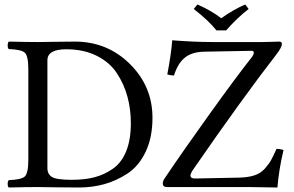

<svg xmlns="http://www.w3.org/2000/svg" viewBox="-20 -832 1307 854"><path d="M190.9 -84Q190.9 -57.1 211.4 -44.7Q231.9 -32.2 299.8 -32.2Q356.9 -32.2 400.9 -43.7Q444.8 -55.2 482.9 -82Q521 -108.9 541.5 -159.9Q562 -210.9 562 -284.2Q562 -345.2 547.1 -401.1Q532.2 -457 500 -506.1Q467.8 -555.2 409.9 -584Q352.1 -612.8 274.9 -612.8Q190.9 -612.8 190.9 -564ZM147.9 -645Q164.1 -645 218.5 -646Q272.9 -647 313 -647Q457 -647 557.6 -547.6Q658.2 -448.2 658.2 -308.1Q658.2 -220.2 627.7 -156.5Q597.2 -92.8 546.6 -59.8Q496.1 -26.9 442.6 -12.5Q389.2 2 331.1 2Q271 2 215.1 1Q159.2 0 148.9 0Q97.2 0 19 2Q14.2 -2 14.2 -13.9Q14.2 -25.9 19 -30.8Q75.2 -32.7 90.6 -47.4Q106 -62 106 -122.1V-522.9Q106 -583 90.6 -597.4Q75.2 -611.8 19 -613.8Q14.2 -617.7 14.2 -629.9Q14.2 -642.1 19 -647Q99.1 -645 147.9 -645ZM942.9 -696.8Q906.7 -741.7 841.8 -792L857.9 -812Q918 -786.1 963.9 -751Q1021 -791 1070.8 -812L1085.9 -792Q1036.1 -753.9 985.8 -696.8ZM1213.9 2Q1114.3 0 1087.4 0H723.1Q704.1 0 704.1 -15.1Q704.1 -27.3 711.9 -38.1Q792 -157.2 911.4 -323.7Q1030.8 -490.2 1101.1 -579.1Q1108.9 -590.3 1108.9 -597.2Q1108.9 -606 1099.1 -606L888.2 -602.1Q833 -601.1 801.5 -575Q770 -548.8 753.9 -496.1Q740.7 -496.1 724.1 -501Q741.2 -589.8 746.1 -652.8Q845.2 -645 926.8 -645H1147.9Q1165 -645 1190.9 -646Q1216.8 -647 1221.2 -647Q1234.4 -647 1233.9 -636.2Q1233.9 -622.1 1210 -590.8Q1054.2 -389.6 835 -71.8Q827.1 -57.6 827.1 -51.8Q827.1 -36.6 852.1 -38.1L1044.9 -42Q1084 -43 1111.6 -52Q1139.2 -61 1157.5 -81.5Q1175.8 -102.1 1185.3 -119.1Q1194.8 -136.2 1210 -169.9Q1224.1 -169.9 1241.2 -165Q1220.7 -80.1 1213.9 2Z"/></svg>

Font: Linux Libertine
Style: Regular
Weight: 400
Designer: Philipp H. Poll
Foundry: Philipp H. Poll
Version: Version 5.3.0 ; ttfautohint (v0.9)